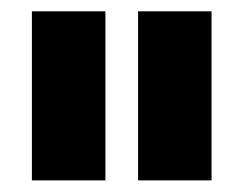

<svg xmlns="http://www.w3.org/2000/svg" viewBox="-20 -747 425 334"><path d="M163.4 -727.3V-433.2H35.5V-727.3ZM348 -727.3V-433.2H220.2V-727.3Z"/></svg>

Font: Inter UI Black
Style: Regular
Weight: 900
Designer: Rasmus Andersson
Foundry: rsms
Version: 3.2;8d6f07862